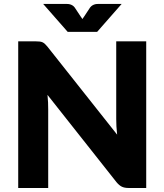

<svg xmlns="http://www.w3.org/2000/svg" viewBox="-20 -934 817 954"><path d="M706.5 -728.5V0H618.5Q599 0 585.8 -6.2Q572.5 -12.5 559.5 -28L216 -462.5Q218 -443 218.8 -424.8Q219.5 -406.5 219.5 -390.5V0H70.5V-728.5H159.5Q170.5 -728.5 178 -727.5Q185.5 -726.5 191.5 -723.8Q197.5 -721 203 -716Q208.5 -711 215.5 -702.5L562 -265Q559.5 -286 558.5 -305.8Q557.5 -325.5 557.5 -343V-728.5ZM584.5 -914.5 462.5 -775.5H316.5L194.5 -914.5H306.5Q311 -914.5 316.8 -914.2Q322.5 -914 328.5 -912.2Q334.5 -910.5 340.2 -907Q346 -903.5 351 -897L380.5 -852.5Q383 -849 385.2 -845.8Q387.5 -842.5 389.5 -839.5Q391.5 -842.5 393.8 -845.8Q396 -849 398.5 -852.5L427.5 -896.5Q432.5 -903 438.5 -906.8Q444.5 -910.5 450.5 -912.2Q456.5 -914 462.2 -914.2Q468 -914.5 472.5 -914.5Z"/></svg>

Font: Lato 2
Style: Regular
Weight: 900
Designer: Lukasz Dziedzic with Adam Twardoch and Botio Nikoltchev
Foundry: tyPoland Lukasz Dziedzic
Version: Version 2.015; 2015-08-06; http://www.latofonts.com/